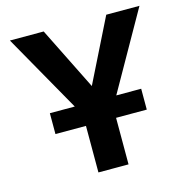

<svg xmlns="http://www.w3.org/2000/svg" viewBox="-108 -834 912 938"><g transform="rotate(-15 348.5 -365.0)"><path d="M121.1 -233.4V-338.9H247.1L24.4 -732.4H195.3L353.5 -414.1L511.7 -732.4H679.7L457 -338.9H583V-233.4H427.7V2H275.4V-233.4Z"/></g></svg>

Font: Gen Shin Gothic Bold
Style: Bold
Weight: 700
Designer: [Source Han Sans]
Ryoko NISHIZUKA  (kana & ideographs); Paul D. Hunt (Latin, Greek & Cyrillic); Wenlong ZHANG  (bopomofo
Version: Version 1.002.20150607